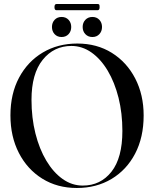

<svg xmlns="http://www.w3.org/2000/svg" viewBox="-20 -927 768 957"><path d="M365.5 -710Q463 -710 537.5 -663.5Q612 -617 654 -535.8Q696 -454.5 696 -351.5Q696 -242.5 653.5 -161.2Q611 -80 535.8 -35Q460.5 10 363 10Q265.5 10 190.8 -36.5Q116 -83 74 -164.8Q32 -246.5 32 -352Q32 -459.5 75 -540Q118 -620.5 193.2 -665.2Q268.5 -710 365.5 -710ZM590 -274.5Q590 -363 570.8 -439.8Q551.5 -516.5 516.8 -574.8Q482 -633 435.8 -665.5Q389.5 -698 336 -698Q248.5 -698 192.8 -628.8Q137 -559.5 137 -429.5Q137 -340 156.5 -262.2Q176 -184.5 211 -126Q246 -67.5 292.2 -34.8Q338.5 -2 392.5 -2Q481 -2 535.5 -71Q590 -140 590 -274.5ZM287 -742.5Q265.5 -742.5 252.2 -756.8Q239 -771 239 -792.5Q239 -814 252.2 -828.2Q265.5 -842.5 287 -842.5Q308.5 -842.5 321.8 -828.2Q335 -814 335 -792.5Q335 -771 321.8 -756.8Q308.5 -742.5 287 -742.5ZM440.5 -742.5Q419 -742.5 405.5 -756.8Q392 -771 392 -792.5Q392 -814 405.5 -828.2Q419 -842.5 440.5 -842.5Q462 -842.5 475.2 -828.2Q488.5 -814 488.5 -792.5Q488.5 -771 475.2 -756.8Q462 -742.5 440.5 -742.5ZM251.5 -891.5Q251.5 -907 261.5 -907H466.5Q472.5 -907 474.5 -904.2Q476.5 -901.5 476.5 -891.5Q476.5 -876 466.5 -876H261.5Q251.5 -876 251.5 -891.5Z"/></svg>

Font: Fraunces 144pt S000
Style: Regular
Weight: 400
Version: Version 1.000; ttfautohint (v1.8.3)